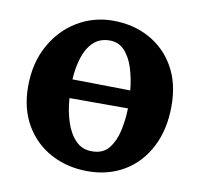

<svg xmlns="http://www.w3.org/2000/svg" viewBox="-65 -584 696 669"><g transform="rotate(10 283.0 -250.0)"><path d="M286 16Q214 16 156 -15Q98 -46 64.5 -103.5Q31 -161 31 -239Q31 -322 65.5 -384.5Q100 -447 157.5 -481.5Q215 -516 283 -516Q355 -516 412 -485Q469 -454 502 -396.5Q535 -339 535 -259Q535 -175 503 -113Q471 -51 415 -17.5Q359 16 286 16ZM281 -446Q246 -445 224 -422.5Q202 -400 191.5 -364.5Q181 -329 179 -290L384 -287Q380 -329 368.5 -365.5Q357 -402 335.5 -424.5Q314 -447 281 -446ZM290 -55Q328 -55 348.5 -80.5Q369 -106 377.5 -144.5Q386 -183 387 -224H180Q183 -180 195.5 -141Q208 -102 231.5 -78Q255 -54 290 -55Z"/></g></svg>

Font: Lora
Style: Bold
Weight: 700
Designer: Olga Karpushina, Alexei Vanyashin (Cyrillic)
Foundry: Cyreal
Version: Version 3.006; ttfautohint (v1.8.4.7-5d5b);gftools[0.9.30]